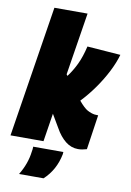

<svg xmlns="http://www.w3.org/2000/svg" viewBox="-117 -801 725 1066"><g transform="rotate(10 245.5 -268.5)"><path d="M-16 0 101 -740H288L232 -388L238 -380Q265 -416 285 -458Q305 -500 319 -560L507 -546Q494 -500 468 -449Q442 -398 407 -348.5Q372 -299 332 -257Q363 -220 383.5 -209Q404 -198 424 -195Q433 -194 444 -194L415 2Q401 6 389.5 8Q378 10 366 10Q327 10 295 -15.5Q263 -41 238 -86L195 -159L170 0ZM119 40H289Q289 45 288 53Q270 144 206 203H68Q88 170 100 136.5Q112 103 116 69Q119 56 119 40Z"/></g></svg>

Font: Georama SemiCondensed Black
Style: Italic
Weight: 900
Width: 4
Italic angle: -9°
Designer: Jean-Baptiste Levee
Foundry: Production Type
Version: Version 1.000